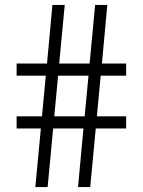

<svg xmlns="http://www.w3.org/2000/svg" viewBox="-20 -760 580 780"><path d="M123.5 0 146 -238H47.5V-287.5H150.5L166 -452.5H47.5V-502H171L193 -740H243L220.5 -502H344L366.5 -740H416L394 -502H492.5V-452.5H389L373.5 -287.5H492.5V-238H369L346.5 0H297L319 -238H196L173.5 0ZM200.5 -287.5H324L339.5 -452.5H216Z"/></svg>

Font: Encode Sans SmCnd Lt
Style: Regular
Weight: 300
Width: 4
Designer: Multiple Designers
Foundry: Impallari Type
Version: Version 3.002; ttfautohint (v1.8.3) -l 8 -r 50 -G 200 -x 14 